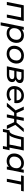

<svg xmlns="http://www.w3.org/2000/svg" viewBox="2602 -3178 769 6014"><g transform="rotate(90 2987.0 -170.5)"><path d="M40 0 146 -530H637L531 0H435L523 -446H224L136 0Z M1023 6Q884 6 831 -90L775 194H679L823 -530H915L902 -465Q937 -498 984.5 -516.5Q1032 -535 1089 -535Q1156 -535 1209 -508Q1262 -481 1292.5 -429.5Q1323 -378 1323 -307Q1323 -216 1284 -145.5Q1245 -75 1177 -34.5Q1109 6 1023 6ZM1019 -78Q1079 -78 1125.5 -107Q1172 -136 1199 -186.5Q1226 -237 1226 -302Q1226 -372 1185 -411.5Q1144 -451 1068 -451Q1008 -451 961 -422.5Q914 -394 887.5 -343.5Q861 -293 861 -227Q861 -157 902 -117.5Q943 -78 1019 -78Z M1661 6Q1585 6 1529 -22.5Q1473 -51 1442.5 -102.5Q1412 -154 1412 -223Q1412 -313 1452 -383.5Q1492 -454 1562 -494.5Q1632 -535 1723 -535Q1798 -535 1854 -507Q1910 -479 1940.5 -427.5Q1971 -376 1971 -307Q1971 -217 1931 -146.5Q1891 -76 1821 -35Q1751 6 1661 6ZM1667 -78Q1727 -78 1774 -107Q1821 -136 1847.5 -186.5Q1874 -237 1874 -302Q1874 -372 1833 -411.5Q1792 -451 1716 -451Q1656 -451 1609.5 -422.5Q1563 -394 1536 -343.5Q1509 -293 1509 -227Q1509 -157 1550 -117.5Q1591 -78 1667 -78Z M2056 0 2163 -530H2405Q2491 -530 2536.5 -499Q2582 -468 2582 -409Q2582 -361 2552.5 -325.5Q2523 -290 2471 -273Q2551 -250 2551 -165Q2551 -88 2488.5 -44Q2426 0 2316 0ZM2166 -74H2319Q2384 -74 2421 -99Q2458 -124 2458 -169Q2458 -202 2434.5 -217.5Q2411 -233 2360 -233H2197ZM2211 -302H2355Q2413 -302 2448.5 -326.5Q2484 -351 2484 -392Q2484 -456 2387 -456H2241Z M2929 6Q2850 6 2793.5 -22.5Q2737 -51 2706 -102.5Q2675 -154 2675 -224Q2675 -314 2714 -384Q2753 -454 2820.5 -494.5Q2888 -535 2974 -535Q3081 -535 3146 -474.5Q3211 -414 3211 -306Q3211 -287 3209 -269.5Q3207 -252 3204 -235H2769Q2769 -232 2769 -229Q2769 -156 2810.5 -117Q2852 -78 2937 -78Q2987 -78 3030 -94.5Q3073 -111 3101 -139L3142 -70Q3103 -33 3046.5 -13.5Q2990 6 2929 6ZM2779 -305H3122Q3125 -377 3082.5 -416Q3040 -455 2970 -455Q2898 -455 2847.5 -414.5Q2797 -374 2779 -305Z M3910 0 3806 -228H3704L3658 0H3562L3608 -228H3508L3316 0H3197L3436 -276L3319 -530H3421L3520 -304H3623L3668 -530H3765L3720 -304H3820L4009 -530H4117L3891 -267L4022 0Z M4020 123 4061 -84H4086Q4115 -85 4137.5 -108.5Q4160 -132 4178.5 -170.5Q4197 -209 4212 -256.5Q4227 -304 4239 -354L4281 -530H4693L4604 -84H4685L4644 123H4554L4578 0H4135L4110 123ZM4508 -84 4580 -446H4350L4325 -340Q4311 -286 4296 -235Q4281 -184 4261.5 -144.5Q4242 -105 4215 -84Z M5021 6Q4954 6 4901 -21.5Q4848 -49 4817.5 -100Q4787 -151 4787 -223Q4787 -314 4826 -384.5Q4865 -455 4933 -495Q5001 -535 5087 -535Q5226 -535 5278 -440L5296 -530H5392L5287 0H5195L5208 -65Q5173 -31 5125.5 -12.5Q5078 6 5021 6ZM5042 -78Q5102 -78 5149 -107Q5196 -136 5222.5 -186.5Q5249 -237 5249 -302Q5249 -372 5208 -411.5Q5167 -451 5091 -451Q5031 -451 4984.5 -422.5Q4938 -394 4911 -343.5Q4884 -293 4884 -227Q4884 -157 4925 -117.5Q4966 -78 5042 -78Z M5579 0 5666 -446H5474L5490 -530H5974L5958 -446H5762L5675 0Z"/></g></svg>

Font: Montserrat Medium
Style: Italic
Weight: 500
Italic angle: -11.3°
Designer: Julieta Ulanovsky
Foundry: Julieta Ulanovsky
Version: Version 9.000; ttfautohint (v1.8.4.7-5d5b)